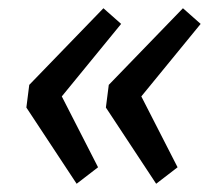

<svg xmlns="http://www.w3.org/2000/svg" viewBox="-20 -503 524 466"><path d="M231 -483 274 -445 130 -269 218 -97 166 -57 44 -242 51 -297ZM424 -483 467 -445 323 -269 411 -97 359 -57 237 -242 244 -297Z"/></svg>

Font: Bitter Pro Medium
Style: Italic
Weight: 500
Italic angle: -9°
Designer: Sol Matas, and Bitter project Authors
Foundry: Sol Matas
Version: Version 1.010